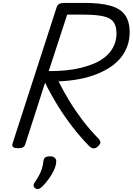

<svg xmlns="http://www.w3.org/2000/svg" viewBox="-20 -999 906 1312"><path d="M104 14Q82 14 71.5 7Q61 0 65 -16L368 -952Q373 -966 385 -972.5Q397 -979 419 -979H560Q666 -979 734 -960Q802 -941 834 -897Q866 -853 866 -778Q866 -729 851 -686.5Q836 -644 807.5 -607.5Q779 -571 737 -542.5Q695 -514 641 -492.5Q587 -471 521.5 -458.5Q456 -446 380 -443Q414 -375 454.5 -308.5Q495 -242 544 -177.5Q593 -113 654 -51Q662 -43 665.5 -29.5Q669 -16 646 4Q631 17 616.5 14.5Q602 12 590 0Q532 -59 476.5 -130.5Q421 -202 373 -280Q325 -358 288 -434L153 -14Q149 0 138 7Q127 14 104 14ZM313 -513Q377 -513 431.5 -518.5Q486 -524 533 -535.5Q580 -547 618.5 -563Q657 -579 686.5 -600.5Q716 -622 735.5 -648Q755 -674 765.5 -705Q776 -736 776 -771Q776 -821 755.5 -849Q735 -877 685 -888Q635 -899 547 -899H439ZM223 289Q211 281 209.5 270.5Q208 260 217 248Q235 221 247 199Q259 177 266.5 153.5Q274 130 277 100Q279 83 290.5 76Q302 69 321 69Q344 69 355 80Q366 91 364 110Q362 135 348.5 164Q335 193 315 221Q295 249 272 273Q259 286 247 291Q235 296 223 289Z"/></svg>

Font: Playwrite IE
Style: Regular
Weight: 400
Designer: Veronika Burian, José Scaglione
Foundry: TypeTogether
Version: Version 1.002